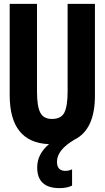

<svg xmlns="http://www.w3.org/2000/svg" viewBox="-20 -734 540 991"><path d="M287 237Q326 237 352 224V140Q335 148 318 148Q274 148 274 101Q274 40 364 -13Q470 -65 470 -240V-714H329V-262Q329 -187 312.5 -153.5Q296 -120 248 -120Q205 -120 188 -152.5Q171 -185 171 -260V-714H30V-243Q30 2 233 10Q172 61 172 130Q172 237 287 237Z"/></svg>

Font: Noto Sans Mono UI Condensed ExtraBold
Style: Regular
Weight: 800
Width: 3
Designer: Monotype Design team
Foundry: Monotype Imaging Inc.
Version: 1.000